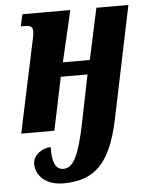

<svg xmlns="http://www.w3.org/2000/svg" viewBox="-54 -581 676 866"><g transform="rotate(-5 283.5 -148.0)"><path d="M198 240C338 240 412 172 454 -26L560 -536H415L365 -304H243L297 -536H80L68 -482H87C113 -482 122 -475 122 -455C122 -435 116 -417 110 -387L28 0H178L228 -240H349L305 -23C276 118 250 175 204 175C165 175 153 132 155 72C119 72 74 100 74 142C74 188 112 240 198 240Z"/></g></svg>

Font: Noto Serif Condensed Extra
Style: Italic
Weight: 800
Width: 3
Italic angle: -12°
Designer: Monotype Design Team
Foundry: Monotype Imaging Inc.
Version: Version 1.901